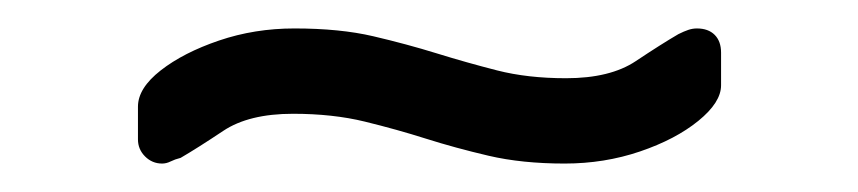

<svg xmlns="http://www.w3.org/2000/svg" viewBox="-20 -367 603 135"><path d="M94 -252Q87 -252 82 -257Q77 -262 77 -269V-292Q77 -305 93 -317.5Q109 -330 134 -338.5Q159 -347 187 -347Q219 -347 242.5 -341.5Q266 -336 287 -329.5Q308 -323 329.5 -317.5Q351 -312 378 -312Q409 -312 427 -324Q445 -336 457 -343Q461 -345 464 -346Q467 -347 470 -347Q478 -347 482.5 -342.5Q487 -338 487 -330V-307Q487 -295 471 -282Q455 -269 430 -260.5Q405 -252 377 -252Q347 -252 323.5 -257.5Q300 -263 279.5 -269.5Q259 -276 236.5 -281.5Q214 -287 186 -287Q155 -287 137 -275Q119 -263 107 -256Q103 -255 100 -253.5Q97 -252 94 -252Z"/></svg>

Font: Rubik Light
Style: Regular
Weight: 300
Designer: Hubert and Fischer
Foundry: Hubert and Fischer
Version: Version 2.300;gftools[0.9.30]